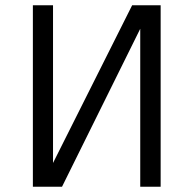

<svg xmlns="http://www.w3.org/2000/svg" viewBox="-20 -710 736 730"><path d="M590.8 0V-689.9H482.4L181.6 -90.3V-689.9H105V0H215.8L513.2 -600.6V0Z"/></svg>

Font: HK Grotesk
Style: Regular
Weight: 400
Designer: Alfredo Marco Pradil and Stefan Peev
Foundry: Hanken Design Co.
Version: Version 1.045;PS 001.045;hotconv 1.0.88;makeotf.lib2.5.64775